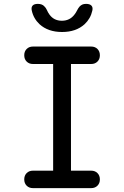

<svg xmlns="http://www.w3.org/2000/svg" viewBox="-20 -970 640 990"><path d="M346 -90H450Q470 -90 482.5 -77.5Q495 -65 495 -45Q495 -25 482.5 -12.5Q470 0 450 0H150Q130 0 117.5 -12.5Q105 -25 105 -45Q105 -65 117.5 -77.5Q130 -90 150 -90H254V-640H150Q130 -640 117.5 -652.5Q105 -665 105 -685Q105 -705 117.5 -717.5Q130 -730 150 -730H450Q470 -730 482.5 -717.5Q495 -705 495 -685Q495 -665 482.5 -652.5Q470 -640 450 -640H346ZM144 -915Q140 -932 148 -941Q156 -950 175 -950Q186 -950 194 -947Q202 -944 207 -939Q217 -930 222 -918Q227 -906 235 -895Q258 -863 299 -863Q340 -863 364 -895Q372 -905 377.5 -916.5Q383 -928 391 -937Q397 -943 404.5 -946.5Q412 -950 424 -950Q443 -950 451.5 -941Q460 -932 456 -915Q447 -874 416 -845Q372 -805 300 -805Q228 -805 184 -845Q153 -874 144 -915Z"/></svg>

Font: Maple Mono NF
Style: Regular
Weight: 400
Monospace: yes
Designer: subframe7536
Version: Version 7.000